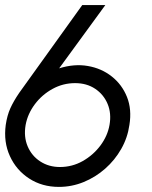

<svg xmlns="http://www.w3.org/2000/svg" viewBox="-36 -720 596 753"><path d="M195 13Q129 13 78.5 -19.8Q28 -52.5 2.8 -107.8Q-22.5 -163 -13.5 -230Q-8 -267.5 4.5 -295.2Q17 -323 39.5 -356L286.5 -700H377L196 -452Q255 -470.5 308.5 -461.2Q362 -452 402.2 -420.2Q442.5 -388.5 462 -339.8Q481.5 -291 471.5 -230Q464.5 -180 439.5 -136Q414.5 -92 376.5 -58.5Q338.5 -25 292 -6Q245.5 13 195 13ZM199 -65Q247 -65 288.2 -88.2Q329.5 -111.5 357.8 -149.2Q386 -187 393.5 -230Q401.5 -275.5 386 -312.5Q370.5 -349.5 337.2 -371.8Q304 -394 258.5 -394Q211 -394 169.8 -371.2Q128.5 -348.5 100.5 -311Q72.5 -273.5 64.5 -230Q56.5 -183.5 72.5 -146Q88.5 -108.5 122 -86.8Q155.5 -65 199 -65Z"/></svg>

Font: Urbanist
Style: Italic
Weight: 400
Italic angle: -8°
Designer: Corey Hu
Foundry: Corey Hu
Version: Version 1.330; ttfautohint (v1.8.4.7-5d5b)